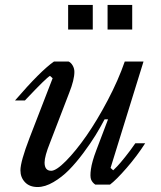

<svg xmlns="http://www.w3.org/2000/svg" viewBox="-20 -750 656 780"><path d="M256.8 -629.9V-730H356.9V-629.9ZM417 -629.9V-730H517.1V-629.9ZM258.8 -500Q268.6 -495.6 275.4 -483.6Q282.2 -471.7 282.2 -458Q282.2 -425.8 261.2 -373L183.1 -169.9Q161.1 -115.2 161.1 -89.8Q161.1 -56.2 188 -56.2Q208.5 -56.2 248.3 -96.4Q288.1 -136.7 331.3 -198.7Q374.5 -260.7 417.7 -342.8Q460.9 -424.8 486.8 -500H563L429.2 -67.9L439.9 -58.1Q445.8 -63.5 456.5 -74.7Q467.3 -85.9 488.3 -112.1Q509.3 -138.2 529.8 -168H569.8Q536.6 -116.2 494.4 -67.6Q452.1 -19 426.8 0H367.2Q355 -8.3 350.1 -20.5Q345.2 -32.7 349.4 -62.7Q353.5 -92.8 371.1 -139.2L418.9 -265.1H404.8Q388.2 -233.4 368.2 -200.7Q348.1 -168 318.8 -128.7Q289.6 -89.4 260.5 -59.8Q231.4 -30.3 197.3 -10.3Q163.1 9.8 132.8 9.8Q100.1 9.8 81.5 -9.8Q63 -29.3 63 -58.1Q63 -93.3 100.1 -189.9L193.8 -432.1L183.1 -441.9Q167.5 -433.1 91.3 -352.5Q88.9 -350.1 87.6 -348.6Q86.4 -347.2 84.5 -345.2Q82.5 -343.3 81.1 -341.8H41Q144.5 -461.9 199.2 -500Z"/></svg>

Font: Happy Times at the IKOB New Game Plus Edition
Style: Italic
Weight: 400
Italic angle: -16°
Designer: Lucas Le Bihan
Foundry: Lucas Le Bihan
Version: Version 1.000;PS 1.0;hotconv 1.0.88;makeotf.lib2.5.647800